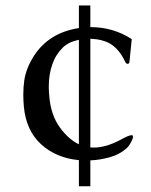

<svg xmlns="http://www.w3.org/2000/svg" viewBox="-20 -564 540 688"><path d="M303.7 -466.8H305.7Q385.7 -466.8 452.1 -423.8L443.8 -341.8Q442.9 -335.4 437.5 -335.4H436Q431.2 -335.9 427.2 -345.2Q407.7 -386.7 376 -406.7Q347.7 -423.3 303.7 -425.3V-35.6Q310.1 -35.2 316.4 -35.2Q359.9 -35.2 413.6 -64Q441.9 -79.6 451.7 -79.6Q454.1 -79.6 455.1 -78.6Q456.5 -76.7 456.5 -73.7Q456.5 -67.4 450.2 -55.7Q442.4 -40.5 433.6 -32.7Q408.7 -10.3 373.3 -0.5Q337.9 9.3 303.7 10.7V103.5H262.7V9.8Q181.6 2.4 127.4 -46.9Q73.2 -96.2 65.4 -182.6Q63.5 -204.1 63.5 -224.6Q63.5 -251 66.9 -275.4Q73.2 -318.4 100.1 -361.3Q153.8 -446.8 262.7 -463.4V-544.4H303.7ZM262.7 -421.4Q226.6 -414.1 205.6 -394Q179.2 -368.2 167.5 -333.5Q154.8 -297.9 154.8 -253.4Q154.8 -239.3 156.2 -224.1Q161.1 -151.9 195.8 -105.5Q226.1 -64.5 262.7 -46.9Z"/></svg>

Font: Caudex
Style: Regular
Weight: 400
Version: Version 1.01